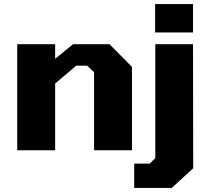

<svg xmlns="http://www.w3.org/2000/svg" viewBox="-20 -740 1038 947"><path d="M745 -580V-720H932V-580ZM642 187V67H718L746 40V-522H932L933 90L827 187ZM65 1V-522H252V-450L340 -522H520L631 -410V1H444V-384L410 -416H356L252 -328V1Z"/></svg>

Font: Tomorrow
Style: Bold
Weight: 700
Designer: Tony de Marco, Monica Rizzolli
Foundry: Just in Type
Version: Version 2.002